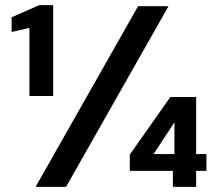

<svg xmlns="http://www.w3.org/2000/svg" viewBox="-20 -724 839 744"><path d="M94 -352V-616L25 -600V-657L132 -704H186V-352ZM118 0 515 -700H633L236 0ZM650 0V-62H483V-125L640 -348H740V-127H780V-62H740V0ZM575 -127H656V-250Z"/></svg>

Font: DM Sans 9pt
Style: Semibold
Weight: 600
Designer: Colophon Foundry, Jonny Pinhorn
Foundry: Colophon Foundry
Version: Version 4.004;gftools[0.9.30]